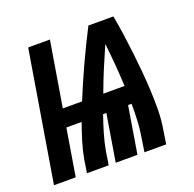

<svg xmlns="http://www.w3.org/2000/svg" viewBox="-131 -621 730 722"><g transform="rotate(-20 233.5 -260.0)"><path d="M-33 0 53 -520H140L97 -260H174Q201 -326 231 -391Q261 -456 294 -520H394Q401 -482 406.5 -443.5Q412 -405 416.5 -366.5Q421 -328 424.5 -289Q428 -250 430 -211Q432 -172 431.5 -132Q431 -92 424 -52L416 0H329L337 -52Q343 -86 344.5 -120Q346 -154 346 -188H332L301 0H214L245 -188H232Q220 -154 210 -120Q200 -86 194 -52L186 0H99L107 -52Q113 -86 123.5 -120Q134 -154 146 -188H85L54 0ZM259 -260H344Q342 -304 338.5 -347Q335 -390 330 -433Q311 -390 293 -347Q275 -304 259 -260Z"/></g></svg>

Font: Iosevka Term Curly Hv Obl
Style: Regular
Weight: 900
Italic angle: -9°
Designer: Belleve Invis
Foundry: Belleve Invis
Version: Version 32.3.0